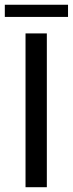

<svg xmlns="http://www.w3.org/2000/svg" viewBox="-25 -781 304 801"><path d="M0 0ZM170.4 0H81.5V-641.6H170.4ZM-4.9 -761.2H258.8V-710.4H-4.9Z"/></svg>

Font: Carlito
Style: Regular
Weight: 400
Designer: Lukasz Dziedzic
Foundry: tyPoland Lukasz Dziedzic
Version: Version 1.104